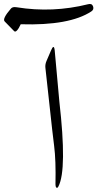

<svg xmlns="http://www.w3.org/2000/svg" viewBox="-159 -928 482 949"><path d="M92.8 -677.7Q107.4 -712.9 111.3 -679.7Q111.3 -679.7 134.3 -426.8Q172.9 -89.8 129.9 -6.8Q124 4.4 119.4 -1.2Q114.7 -6.8 115.2 -17.6Q117.7 -135.7 108.6 -206.5Q99.6 -277.3 86.9 -397L65.4 -592.8Q63.5 -609.4 70.8 -626.5ZM276.9 -907.2Q295.4 -912.1 301 -896.5Q306.6 -880.9 292.5 -871.6Q185.1 -800.8 -56.6 -808.1Q-65.4 -788.1 -74.5 -778.1Q-83.5 -768.1 -89.4 -774.4L-135.7 -821.8Q-149.4 -834.5 -104.5 -886.2Q-96.2 -895.5 -76.7 -892.1Q101.1 -863.3 276.9 -907.2Z"/></svg>

Font: Amiri Quran
Style: Regular
Weight: 400
Designer: Khaled Hosny
Version: Version 000.105